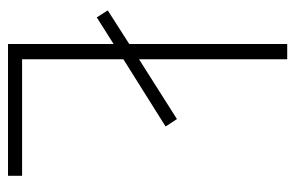

<svg xmlns="http://www.w3.org/2000/svg" viewBox="-152 -602 754 491"><g transform="rotate(90 225.5 -357.0)"><path d="M93 0H430V-36H132V-295L304 -403L285 -432L132 -335V-714H93V-310L7 -255L25 -227L93 -270Z"/></g></svg>

Font: Noto Sans Lao SemiCondensed ExtraLight
Style: Regular
Weight: 200
Width: 4
Designer: Monotype Design Team
Foundry: Monotype Imaging Inc.
Version: Version 2.003